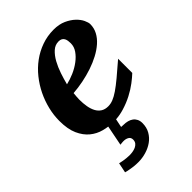

<svg xmlns="http://www.w3.org/2000/svg" viewBox="-216 -591 913 913"><g transform="rotate(-45 240.0 -134.5)"><path d="M305.7 112.8Q305.7 142.1 293 164.3Q280.3 186.5 259.5 201.2Q238.8 215.8 212.9 223.4Q187 231 160.6 231Q145 231 130.9 229.5Q116.7 228 105.5 225.6Q92.8 223.6 81.5 220.2L91.8 169.9Q102.5 172.4 113.3 174.3Q122.6 175.8 133.3 177Q144 178.2 153.8 178.2Q163.6 178.2 174.8 176.5Q186 174.8 195.8 170.4Q205.6 166 212.2 158Q218.8 149.9 218.8 137.2Q218.8 123 207.8 116.5Q196.8 109.9 181.6 109.9Q179.2 109.9 175.3 110.1Q171.4 110.4 167.5 110.8L158.7 111.8L178.7 9.8Q163.6 7.8 148.9 3.9Q116.7 -4.4 91.1 -25.4Q65.4 -46.4 49.3 -82.3Q33.2 -118.2 33.2 -173.8Q33.2 -211.9 42.7 -251Q52.2 -290 69.8 -326.2Q87.4 -362.3 112.8 -394Q138.2 -425.8 170.2 -449.2Q202.1 -472.7 240.2 -486.3Q278.3 -500 320.8 -500Q357.4 -500 384.3 -487.8Q411.1 -475.6 428.7 -458.7Q446.3 -441.9 454.6 -424.1Q462.9 -406.2 462.9 -395Q462.9 -368.7 450.9 -346.2Q439 -323.7 418 -305.2Q397 -286.6 368.9 -271.7Q340.8 -256.8 308.8 -246.1Q276.9 -235.4 242.4 -228.5Q208 -221.7 174.8 -219.2Q173.8 -210 172.9 -198.2Q171.9 -186.5 171.9 -178.2Q171.9 -152.3 175.8 -130.4Q179.7 -108.4 188.5 -92.3Q197.3 -76.2 211.7 -67.1Q226.1 -58.1 247.1 -58.1Q263.2 -58.1 279.8 -64.5Q296.4 -70.8 318.4 -85.7Q340.3 -100.6 369.6 -125Q398.9 -149.4 439.9 -185.1V-89.8Q425.3 -75.7 401.9 -57.9Q378.4 -40 348.6 -24.4Q318.8 -8.8 284.7 1.5Q257.8 9.8 229.5 11.7L220.7 54.2Q222.2 54.7 224.1 54.7Q226.6 55.2 234.9 55.2Q250 55.2 262.9 58.6Q275.9 62 285.4 69.1Q294.9 76.2 300.3 87.2Q305.7 98.1 305.7 112.8ZM333 -396Q333 -404.8 331.8 -413.3Q330.6 -421.9 326.9 -428.7Q323.2 -435.5 316.2 -439.7Q309.1 -443.8 297.9 -443.8Q274.4 -443.8 256.1 -427.2Q237.8 -410.6 223.6 -385Q209.5 -359.4 199.2 -328.9Q189 -298.3 182.1 -271Q208 -276.9 234.9 -288.6Q261.7 -300.3 283.4 -316.7Q305.2 -333 319.1 -353Q333 -373 333 -396Z"/></g></svg>

Font: Charis SIL Viet
Style: Bold Italic
Weight: 700
Italic angle: -11°
Foundry: SIL International
Version: Version 5.000